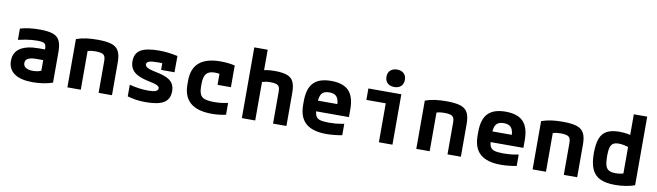

<svg xmlns="http://www.w3.org/2000/svg" viewBox="-40 -1350 6680 1951"><g transform="rotate(10 3300.0 -375.0)"><path d="M312 10Q188 10 123 -35.5Q58 -81 58 -167Q58 -253 123.5 -296.5Q189 -340 317 -340H441V-230H311Q253 -230 224.5 -215Q196 -200 196 -168Q196 -137 222 -120.5Q248 -104 296 -104Q325 -104 351.5 -110.5Q378 -117 400 -131L380 -58V-336Q380 -369 373 -385.5Q366 -402 345.5 -408Q325 -414 286 -414Q258 -414 229.5 -411.5Q201 -409 167.5 -403.5Q134 -398 91 -388V-504Q132 -517 183 -523.5Q234 -530 292 -530Q379 -530 428 -513Q477 -496 497.5 -454.5Q518 -413 518 -340V-22Q478 -7 422.5 1.5Q367 10 312 10Z M670 -498Q717 -515 769.5 -522.5Q822 -530 888 -530Q983 -530 1034.5 -513Q1086 -496 1108 -454.5Q1130 -413 1130 -340V0H992V-332Q992 -362 982.5 -379Q973 -396 950.5 -403Q928 -410 888 -410Q865 -410 846 -407.5Q827 -405 803.5 -397.5Q780 -390 743 -376L808 -462V0H670Z M1479 10Q1426 10 1381 3.5Q1336 -3 1290 -16V-136Q1341 -123 1391 -116.5Q1441 -110 1484 -110Q1536 -110 1560.5 -120Q1585 -130 1585 -151Q1585 -163 1575 -171.5Q1565 -180 1543 -187.5Q1521 -195 1485 -202Q1410 -217 1363.5 -239.5Q1317 -262 1296 -296Q1275 -330 1275 -377Q1275 -458 1333.5 -494Q1392 -530 1524 -530Q1571 -530 1614 -525Q1657 -520 1716 -508L1715 -340H1577V-480L1637 -405Q1604 -408 1578 -409Q1552 -410 1532 -410Q1468 -410 1441.5 -400.5Q1415 -391 1415 -368Q1415 -356 1426.5 -345.5Q1438 -335 1462.5 -326.5Q1487 -318 1526 -310Q1600 -296 1643.5 -275Q1687 -254 1706 -222.5Q1725 -191 1725 -145Q1725 -64 1666.5 -27Q1608 10 1479 10Z M2161 10Q1866 10 1866 -240V-280Q1866 -530 2158 -530Q2239 -530 2306 -514V-290H2168V-495L2224 -390Q2201 -398 2173 -403Q2145 -408 2119 -408Q2058 -408 2032 -376Q2006 -344 2006 -270V-250Q2006 -195 2019.5 -165Q2033 -135 2067.5 -123.5Q2102 -112 2165 -112Q2202 -112 2232.5 -115.5Q2263 -119 2306 -128V-6Q2272 2 2235 6Q2198 10 2161 10Z M2792 -332Q2792 -363 2783 -379.5Q2774 -396 2752.5 -403Q2731 -410 2691 -410Q2670 -410 2653 -407.5Q2636 -405 2614 -399Q2592 -393 2556 -380L2547 -496Q2587 -515 2623.5 -522.5Q2660 -530 2716 -530Q2798 -530 2844.5 -513Q2891 -496 2910.5 -454.5Q2930 -413 2930 -340V0H2792ZM2470 0V-730H2608V0Z M3344 10Q3200 10 3130 -51.5Q3060 -113 3060 -240V-280Q3060 -409 3118 -469.5Q3176 -530 3300 -530Q3424 -530 3482 -469.5Q3540 -409 3540 -280V-199H3138V-309H3436L3403 -274Q3403 -350 3380 -381Q3357 -412 3301 -412Q3245 -412 3222 -381Q3199 -350 3199 -274V-246Q3199 -188 3210.5 -158.5Q3222 -129 3254 -118.5Q3286 -108 3349 -108Q3384 -108 3418.5 -111Q3453 -114 3505 -124V-6Q3468 1 3425.5 5.5Q3383 10 3344 10Z M3884 0V-402H3684V-520H4024V0ZM3940 -580Q3896 -580 3870 -604Q3844 -628 3844 -670Q3844 -712 3870 -736Q3896 -760 3939 -760Q3983 -760 4008.5 -736Q4034 -712 4034 -670Q4034 -628 4008.5 -604Q3983 -580 3940 -580Z M4270 -498Q4317 -515 4369.5 -522.5Q4422 -530 4488 -530Q4583 -530 4634.5 -513Q4686 -496 4708 -454.5Q4730 -413 4730 -340V0H4592V-332Q4592 -362 4582.5 -379Q4573 -396 4550.5 -403Q4528 -410 4488 -410Q4465 -410 4446 -407.5Q4427 -405 4403.5 -397.5Q4380 -390 4343 -376L4408 -462V0H4270Z M5144 10Q5000 10 4930 -51.5Q4860 -113 4860 -240V-280Q4860 -409 4918 -469.5Q4976 -530 5100 -530Q5224 -530 5282 -469.5Q5340 -409 5340 -280V-199H4938V-309H5236L5203 -274Q5203 -350 5180 -381Q5157 -412 5101 -412Q5045 -412 5022 -381Q4999 -350 4999 -274V-246Q4999 -188 5010.5 -158.5Q5022 -129 5054 -118.5Q5086 -108 5149 -108Q5184 -108 5218.5 -111Q5253 -114 5305 -124V-6Q5268 1 5225.5 5.5Q5183 10 5144 10Z M5470 -498Q5517 -515 5569.5 -522.5Q5622 -530 5688 -530Q5783 -530 5834.5 -513Q5886 -496 5908 -454.5Q5930 -413 5930 -340V0H5792V-332Q5792 -362 5782.5 -379Q5773 -396 5750.5 -403Q5728 -410 5688 -410Q5665 -410 5646 -407.5Q5627 -405 5603.5 -397.5Q5580 -390 5543 -376L5608 -462V0H5470Z M6321 10Q6225 10 6166.5 -18Q6108 -46 6081 -107.5Q6054 -169 6054 -270Q6054 -365 6075.5 -422Q6097 -479 6145.5 -504.5Q6194 -530 6274 -530Q6320 -530 6363.5 -522Q6407 -514 6446 -496L6422 -380Q6376 -397 6345 -403.5Q6314 -410 6287 -410Q6251 -410 6230.5 -397Q6210 -384 6201 -353Q6192 -322 6192 -267Q6192 -205 6202 -170.5Q6212 -136 6237 -122Q6262 -108 6306 -108Q6342 -108 6371 -115Q6400 -122 6421 -135L6386 -72V-730H6524V-22Q6487 -8 6433.5 1Q6380 10 6321 10Z"/></g></svg>

Font: M PLUS Code Latin Expanded
Style: Bold
Weight: 700
Width: 7
Designer: Coji Morishita
Foundry: UNDERFOREST DESIGN
Version: Version 1.002; ttfautohint (v1.8.3)